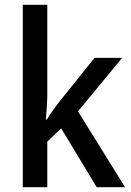

<svg xmlns="http://www.w3.org/2000/svg" viewBox="-20 -780 547 800"><path d="M177 -386V-760H75V0H177V-190L235 -245L383 0H501L305 -316L489 -539H374L228 -357C212 -337 187 -302 175 -282H171C174 -314 177 -356 177 -386Z"/></svg>

Font: Noto Sans Myanmar UI SemiCondensed Medium
Style: Regular
Weight: 500
Width: 4
Designer: Monotype Design Team
Foundry: Monotype Imaging Inc.
Version: Version 2.103